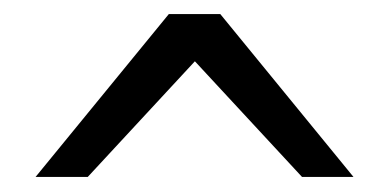

<svg xmlns="http://www.w3.org/2000/svg" viewBox="-20 -624 540 266"><path d="M285.2 -604.5 469.7 -378.9H398.4L250 -539.1L101.6 -378.9H29.3L213.9 -604.5Z"/></svg>

Font: BabelStone Irk Bitig Colour
Style: Regular
Weight: 400
Designer: Andrew West
Foundry: BabelStone
Version: Version 1.03 June 7, 2023